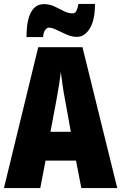

<svg xmlns="http://www.w3.org/2000/svg" viewBox="-20 -953 614 973"><path d="M392.1 0 365.2 -139.2H210.9L184.1 0H0L173.8 -713.9H397.9L574.2 0ZM338.9 -285.2 310.1 -444.8Q302.2 -484.9 297.1 -522Q292 -559.1 288.1 -588.9Q285.2 -560.5 279.3 -523.7Q273.4 -486.8 266.1 -446.8L235.8 -285.2ZM114.3 -765.1Q114.3 -788.6 116.9 -817.1Q119.6 -845.7 128.7 -871.8Q137.7 -897.9 155.5 -915Q173.3 -932.1 203.1 -932.1Q231.4 -932.1 255.9 -920.4Q280.3 -908.7 303 -897Q325.7 -885.3 348.1 -885.3Q360.8 -885.3 367.2 -897.7Q373.5 -910.2 377.4 -933.1H461.4Q461.4 -851.6 435.1 -808.8Q408.7 -766.1 370.1 -766.1Q344.2 -766.1 317.6 -777.8Q291 -789.6 267.3 -801.3Q243.7 -813 227.1 -813Q219.2 -813 210 -802.7Q200.7 -792.5 198.2 -765.1Z"/></svg>

Font: Open Sans Condensed ExtraBold
Style: Regular
Weight: 800
Width: 3
Designer: Monotype Design Team
Foundry: Monotype Imaging Inc.
Version: Version 3.000; ttfautohint (v1.8.4)